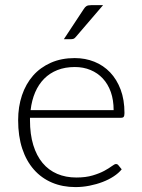

<svg xmlns="http://www.w3.org/2000/svg" viewBox="-20 -736 562 762"><path d="M431 -299Q431 -339 419.8 -370.8Q408.5 -402.5 388 -424.5Q367.5 -446.5 339.2 -458.2Q311 -470 277 -470Q238.5 -470 208 -458Q177.5 -446 155.2 -423.5Q133 -401 119.5 -369.5Q106 -338 101.5 -299ZM99 -268.5V-259Q99 -203 112 -160.5Q125 -118 149 -89.2Q173 -60.5 207 -46Q241 -31.5 283 -31.5Q320.5 -31.5 348 -39.8Q375.5 -48 394.2 -58.2Q413 -68.5 424 -76.8Q435 -85 440 -85Q446.5 -85 450 -80L463 -64Q451 -49 431.2 -36Q411.5 -23 387.2 -13.8Q363 -4.5 335.2 1Q307.5 6.5 279.5 6.5Q228.5 6.5 186.5 -11.2Q144.5 -29 114.5 -63Q84.5 -97 68.2 -146.2Q52 -195.5 52 -259Q52 -312.5 67.2 -357.8Q82.5 -403 111.2 -435.8Q140 -468.5 181.8 -487Q223.5 -505.5 276.5 -505.5Q318.5 -505.5 354.5 -491Q390.5 -476.5 417 -448.8Q443.5 -421 458.8 -380.5Q474 -340 474 -287.5Q474 -276.5 471 -272.5Q468 -268.5 461 -268.5ZM389 -715.5 280.5 -589Q276.5 -584 272.2 -582.2Q268 -580.5 262 -580.5H233.5L312 -699.5Q317.5 -708.5 323.5 -712Q329.5 -715.5 341.5 -715.5Z"/></svg>

Font: LatoLatin Light
Style: Regular
Weight: 300
Designer: Lukasz Dziedzic with Adam Twardoch and Botio Nikoltchev
Foundry: tyPoland Lukasz Dziedzic
Version: Version 2.015; 2015-08-06; http://www.latofonts.com/